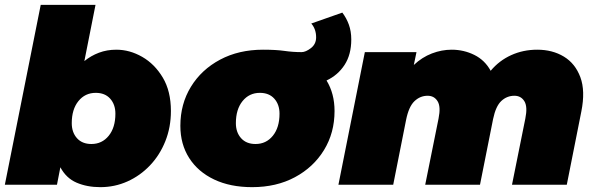

<svg xmlns="http://www.w3.org/2000/svg" viewBox="-25 -762 2461 792"><path d="M-5 0 143 -742H369L323 -510Q350 -532 383 -544.5Q416 -557 455 -557Q510 -557 561.5 -527.5Q613 -498 646.5 -442Q680 -386 680 -304Q680 -237 657 -179.5Q634 -122 593.5 -79.5Q553 -37 500.5 -13.5Q448 10 389 10Q334 10 291 -8.5Q248 -27 224 -72L210 0ZM352 -168Q396 -168 423.5 -202Q451 -236 451 -293Q451 -331 429.5 -355Q408 -379 370 -379Q326 -379 298.5 -345Q271 -311 271 -254Q271 -216 292.5 -192Q314 -168 352 -168Z M1015 10Q925 10 858.5 -21.5Q792 -53 755.5 -110Q719 -167 719 -243Q719 -333 762.5 -404Q806 -475 883 -516Q960 -557 1060 -557Q1114 -557 1148.5 -552Q1183 -547 1219 -547Q1236 -547 1257.5 -563.5Q1279 -580 1279 -608Q1279 -642 1259 -665L1387 -710Q1404 -688 1414 -660.5Q1424 -633 1424 -599Q1424 -537 1396.5 -494.5Q1369 -452 1322 -430Q1355 -376 1355 -304Q1355 -214 1311.5 -143Q1268 -72 1191.5 -31Q1115 10 1015 10ZM1029 -168Q1073 -168 1100.5 -202Q1128 -236 1128 -293Q1128 -331 1106.5 -355Q1085 -379 1047 -379Q1003 -379 975.5 -345Q948 -311 948 -254Q948 -216 969.5 -192Q991 -168 1029 -168Z M2191 -557Q2254 -557 2301 -528.5Q2348 -500 2369 -443.5Q2390 -387 2373 -302L2313 0H2087L2142 -273Q2152 -322 2138 -344.5Q2124 -367 2097 -367Q2066 -367 2043 -345.5Q2020 -324 2009 -271L1955 0H1729L1784 -273Q1794 -322 1780 -344.5Q1766 -367 1739 -367Q1708 -367 1684.5 -344.5Q1661 -322 1650 -267L1597 0H1371L1480 -547H1693L1682 -494Q1716 -526 1756.5 -541.5Q1797 -557 1838 -557Q1888 -557 1931.5 -535.5Q1975 -514 1999 -470Q2034 -512 2083.5 -534.5Q2133 -557 2191 -557Z"/></svg>

Font: Montserrat Black
Style: Italic
Weight: 900
Italic angle: -11.3°
Designer: Julieta Ulanovsky
Foundry: Julieta Ulanovsky
Version: Version 9.000; ttfautohint (v1.8.4.7-5d5b)